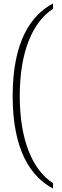

<svg xmlns="http://www.w3.org/2000/svg" viewBox="-20 -824 356 1108"><path d="M286 264V233C170 158 94 -11 94 -270C94 -529 170 -698 286 -773V-804C162 -738 53 -590 53 -270C53 50 162 198 286 264Z"/></svg>

Font: Noto Serif Sinhala ExtraCondensed ExtraLight
Style: Regular
Weight: 200
Width: 2
Designer: Jelle Bosma - Monotype Design Team
Foundry: Monotype Imaging Inc.
Version: Version 2.007